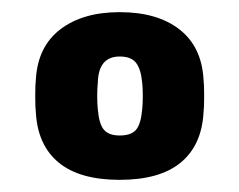

<svg xmlns="http://www.w3.org/2000/svg" viewBox="-20 -725 394 316"><path d="M177 -429Q111 -429 76.5 -457.5Q42 -486 39 -540Q38 -548 38 -567Q38 -586 39 -594Q42 -648 79 -676.5Q116 -705 177 -705Q239 -705 275.5 -676.5Q312 -648 315 -594Q316 -586 316 -567Q316 -548 315 -540Q312 -486 277.5 -457.5Q243 -429 177 -429ZM177 -502Q196 -502 204 -511.5Q212 -521 214 -545Q215 -553 215 -567Q215 -581 214 -589Q212 -611 204 -621.5Q196 -632 177 -632Q142 -632 141 -589Q140 -581 140 -567Q140 -553 141 -545Q143 -521 151 -511.5Q159 -502 177 -502Z"/></svg>

Font: Fz Rubik
Style: Bold
Weight: 700
Designer: Hubert and Fischer
Foundry: Hubert and Fischer
Version: Vit hóa bi FontZin.com